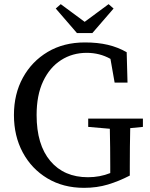

<svg xmlns="http://www.w3.org/2000/svg" viewBox="-20 -888 722 923"><path d="M384 15Q284 15 208 -30.5Q132 -76 89.5 -155Q47 -234 47 -335Q47 -436 90 -514.5Q133 -593 209.5 -638.5Q286 -684 388 -684Q450 -684 498.5 -672.5Q547 -661 589 -637L593 -491H531L511 -605Q459 -634 397 -634Q328 -634 273.5 -599Q219 -564 187.5 -497.5Q156 -431 156 -335Q156 -192 222 -114Q288 -36 403 -36Q460 -36 510 -56V-88Q510 -133 509.5 -178.5Q509 -224 508 -269L404 -278V-318H667V-278L606 -272Q605 -227 604.5 -181Q604 -135 604 -88V-44Q552 -17 499 -1Q446 15 384 15ZM272 -868 387 -783 502 -868 526 -847 424 -729H350L248 -847Z"/></svg>

Font: Source Serif Pro
Style: Regular
Weight: 400
Designer: Frank Grießhammer
Foundry: Adobe Systems Incorporated
Version: Version 3.001;hotconv 1.0.111;makeotfexe 2.5.65597